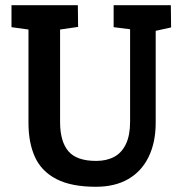

<svg xmlns="http://www.w3.org/2000/svg" viewBox="-20 -711 703 735"><path d="M347 4Q253 4 196 -25.5Q139 -55 114 -109.5Q89 -164 89 -241V-598L24 -607V-691H278L279 -608L210 -598V-244Q210 -170 241.5 -132.5Q273 -95 348 -95Q388 -95 417 -110.5Q446 -126 462 -159.5Q478 -193 478 -245V-599L415 -607V-691H634L635 -606L576 -593V-241Q576 -166 549 -110.5Q522 -55 471 -25.5Q420 4 347 4Z"/></svg>

Font: Kreon SemiBold
Style: Regular
Weight: 600
Designer: Julia Petretta
Foundry: Julia Petretta and Eli Heuer
Version: Version 2.002